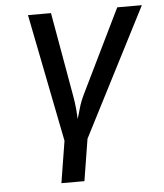

<svg xmlns="http://www.w3.org/2000/svg" viewBox="-52 -596 705 823"><g transform="rotate(-5 300.0 -185.0)"><path d="M179 180 208 0 99 -550H198L261 -193Q267 -160 269.5 -132.5Q272 -105 272 -88Q278 -105 285.5 -132.5Q293 -160 309 -193L483 -550H589L307 0L278 180Z"/></g></svg>

Font: JetBrains Mono NL Medium
Style: Italic
Weight: 500
Italic angle: -9°
Monospace: yes
Designer: Philipp Nurullin, Konstantin Bulenkov
Foundry: JetBrains
Version: Version 2.305; ttfautohint (v1.8.4.7-5d5b)